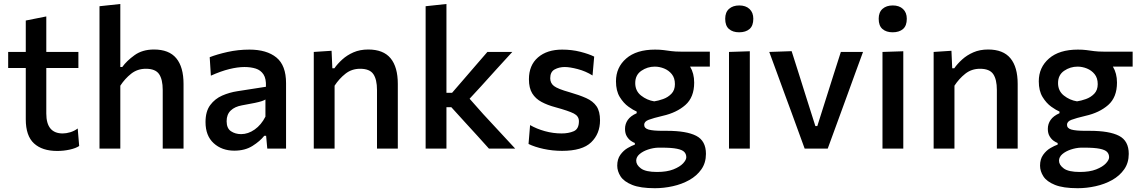

<svg xmlns="http://www.w3.org/2000/svg" viewBox="-20 -764 5862 987"><path d="M274 12Q197 12 154.8 -26.8Q112.5 -65.5 112.5 -151V-414.5H22V-497H112.5V-658.5L218 -679.5V-497H383V-414.5H218V-180.5Q218 -78 302.5 -78Q320.5 -78 341.2 -84.2Q362 -90.5 379.5 -103.5L387 -13.5Q370 -2 338.8 5Q307.5 12 274 12Z M491.5 0V-732L598.5 -743.5V-419.5H608.5Q631 -451 671.5 -480.2Q712 -509.5 771.5 -509.5Q849 -509.5 886.2 -464.5Q923.5 -419.5 923.5 -332.5V0H816.5V-301.5Q816.5 -355.5 797.8 -383Q779 -410.5 730 -410.5Q686.5 -410.5 654.2 -385Q622 -359.5 598.5 -323.5V0Z M1184.5 10.5Q1120.5 10.5 1078.5 -27.8Q1036.5 -66 1036.5 -136.5Q1036.5 -191.5 1060.8 -224Q1085 -256.5 1122.5 -272.8Q1160 -289 1199.5 -295L1347 -318Q1349 -359.5 1334.5 -381.5Q1320 -403.5 1294.5 -411.5Q1269 -419.5 1236.5 -419.5Q1202 -419.5 1158.5 -408.8Q1115 -398 1064 -375L1058 -470Q1095 -484.5 1149.5 -496.8Q1204 -509 1262.5 -509Q1351 -509 1400.8 -468.5Q1450.5 -428 1450.5 -336.5V0H1354L1348 -66H1338.5Q1317 -38.5 1278.2 -14Q1239.5 10.5 1184.5 10.5ZM1219.5 -74.5Q1255.5 -74.5 1289.2 -98.2Q1323 -122 1344.5 -164.5V-252.5Q1337.5 -248 1325.5 -244Q1313.5 -240 1290 -235Q1266.5 -230 1224 -222.5Q1187 -216 1166 -195.8Q1145 -175.5 1145 -141Q1145 -104.5 1167.2 -89.5Q1189.5 -74.5 1219.5 -74.5Z M1593 0V-497L1684.5 -503L1688.5 -413H1699Q1715 -436 1739.5 -458.2Q1764 -480.5 1797.2 -495Q1830.5 -509.5 1873 -509.5Q1950.5 -509.5 1987.8 -464.5Q2025 -419.5 2025 -332.5V0H1918V-301.5Q1918 -355.5 1899.2 -383Q1880.5 -410.5 1831.5 -410.5Q1788 -410.5 1755.8 -385Q1723.5 -359.5 1700 -323.5V0Z M2168 0V-732L2275 -743.5V-287H2304L2368 -361Q2397 -395 2426.8 -429.2Q2456.5 -463.5 2485.5 -497H2613.5Q2573 -453 2533 -409Q2493 -365 2453.5 -321L2394 -256.5L2464 -177.5Q2505 -133 2546.5 -88.5Q2588 -44 2628.5 0H2493.5Q2464 -33 2434.2 -65.8Q2404.5 -98.5 2375 -130.5L2300 -213H2275V0Z M2869.5 11.5Q2820.5 11.5 2774.5 1.5Q2728.5 -8.5 2697 -24L2705 -121Q2738.5 -101.5 2781 -89.8Q2823.5 -78 2867 -78Q2903 -78 2929.5 -89.5Q2956 -101 2956 -141Q2956 -167 2929.8 -180.5Q2903.5 -194 2836 -212.5Q2794.5 -223.5 2763.8 -240Q2733 -256.5 2716 -284Q2699 -311.5 2699 -356.5Q2699 -428.5 2745.5 -468.8Q2792 -509 2870 -509Q2919.5 -509 2963.5 -497.8Q3007.5 -486.5 3034.5 -473L3026 -376Q2991 -398 2950 -408.8Q2909 -419.5 2883.5 -419.5Q2854 -419.5 2831.2 -407Q2808.5 -394.5 2808.5 -362Q2808.5 -336.5 2827.8 -321.8Q2847 -307 2907.5 -290Q2958 -275.5 2993.2 -259.8Q3028.5 -244 3046.5 -217.8Q3064.5 -191.5 3064.5 -145.5Q3064.5 -76.5 3019 -32.5Q2973.5 11.5 2869.5 11.5Z M3346.5 203.5Q3272 203.5 3229.8 186.5Q3187.5 169.5 3170.2 142.8Q3153 116 3153 87.5Q3153 54 3169 31.8Q3185 9.5 3206.5 -3Q3228 -15.5 3243.5 -20.5V-29Q3235.5 -31.5 3223.5 -39.8Q3211.5 -48 3202.2 -63.2Q3193 -78.5 3193 -101.5Q3193 -127 3207.2 -147.5Q3221.5 -168 3253 -182V-190.5Q3236 -197.5 3210.8 -215.5Q3185.5 -233.5 3166 -265.2Q3146.5 -297 3146.5 -346Q3146.5 -417.5 3199 -463.2Q3251.5 -509 3347.5 -509Q3372.5 -509 3391.5 -506.5Q3410.5 -504 3431 -501.2Q3451.5 -498.5 3481.5 -498.5H3629V-421.5H3527.5Q3548.5 -387 3548.5 -339.5Q3548.5 -264 3503.2 -224.2Q3458 -184.5 3386.5 -168.5Q3338 -157 3314.8 -148.2Q3291.5 -139.5 3291.5 -122.5Q3291.5 -104.5 3314 -98Q3336.5 -91.5 3387.5 -91.5H3408.5Q3509 -91.5 3559 -65.8Q3609 -40 3609 27Q3609 73 3585.5 106.5Q3562 140 3523.5 161.5Q3485 183 3438.8 193.2Q3392.5 203.5 3346.5 203.5ZM3343 -243Q3364 -246 3388.8 -254.8Q3413.5 -263.5 3431.5 -282Q3449.5 -300.5 3449.5 -331.5Q3449.5 -363 3433.5 -382.8Q3417.5 -402.5 3393.8 -412Q3370 -421.5 3346 -421.5Q3308 -421.5 3276.8 -400Q3245.5 -378.5 3245.5 -337Q3245.5 -296.5 3275.5 -272.8Q3305.5 -249 3343 -243ZM3357.5 120Q3408 120 3441.5 106.8Q3475 93.5 3491.5 75.8Q3508 58 3508 44.5Q3508 28.5 3498 17.5Q3488 6.5 3460.5 0.8Q3433 -5 3381 -5H3363.5Q3337 -4 3311 4.8Q3285 13.5 3267.8 28.2Q3250.5 43 3250.5 62Q3250.5 84 3275 102Q3299.5 120 3357.5 120Z M3727.5 0V-497L3834.5 -500.5V0ZM3779.5 -598Q3747 -598 3727.5 -614.8Q3708 -631.5 3708 -667.5Q3708 -701 3727.8 -718.5Q3747.5 -736 3780.5 -736Q3813.5 -736 3833 -717.8Q3852.5 -699.5 3852.5 -667.5Q3852.5 -631.5 3833 -614.8Q3813.5 -598 3779.5 -598Z M4116.5 0Q4082 -95.5 4048 -188L4015.5 -276Q3995.5 -331 3975 -386.8Q3954.5 -442.5 3934.5 -497L4049.5 -501Q4068.5 -441.5 4087 -383.2Q4105.5 -325 4124 -265.5L4171.5 -116H4181.5L4229 -266Q4248 -326 4266.2 -383.5Q4284.5 -441 4302.5 -497H4416.5Q4396 -442 4375.8 -386Q4355.5 -330 4335.5 -275L4303 -186Q4286 -139 4269 -93Q4252 -47 4235 0Z M4516.5 0V-497L4623.5 -500.5V0ZM4568.5 -598Q4536 -598 4516.5 -614.8Q4497 -631.5 4497 -667.5Q4497 -701 4516.8 -718.5Q4536.5 -736 4569.5 -736Q4602.5 -736 4622 -717.8Q4641.5 -699.5 4641.5 -667.5Q4641.5 -631.5 4622 -614.8Q4602.5 -598 4568.5 -598Z M4779.5 0V-497L4871 -503L4875 -413H4885.5Q4901.5 -436 4926 -458.2Q4950.5 -480.5 4983.8 -495Q5017 -509.5 5059.5 -509.5Q5137 -509.5 5174.2 -464.5Q5211.5 -419.5 5211.5 -332.5V0H5104.5V-301.5Q5104.5 -355.5 5085.8 -383Q5067 -410.5 5018 -410.5Q4974.5 -410.5 4942.2 -385Q4910 -359.5 4886.5 -323.5V0Z M5520 203.5Q5445.5 203.5 5403.2 186.5Q5361 169.5 5343.8 142.8Q5326.5 116 5326.5 87.5Q5326.5 54 5342.5 31.8Q5358.5 9.5 5380 -3Q5401.5 -15.5 5417 -20.5V-29Q5409 -31.5 5397 -39.8Q5385 -48 5375.8 -63.2Q5366.5 -78.5 5366.5 -101.5Q5366.5 -127 5380.8 -147.5Q5395 -168 5426.5 -182V-190.5Q5409.5 -197.5 5384.2 -215.5Q5359 -233.5 5339.5 -265.2Q5320 -297 5320 -346Q5320 -417.5 5372.5 -463.2Q5425 -509 5521 -509Q5546 -509 5565 -506.5Q5584 -504 5604.5 -501.2Q5625 -498.5 5655 -498.5H5802.5V-421.5H5701Q5722 -387 5722 -339.5Q5722 -264 5676.8 -224.2Q5631.5 -184.5 5560 -168.5Q5511.5 -157 5488.2 -148.2Q5465 -139.5 5465 -122.5Q5465 -104.5 5487.5 -98Q5510 -91.5 5561 -91.5H5582Q5682.5 -91.5 5732.5 -65.8Q5782.5 -40 5782.5 27Q5782.5 73 5759 106.5Q5735.5 140 5697 161.5Q5658.5 183 5612.2 193.2Q5566 203.5 5520 203.5ZM5516.5 -243Q5537.5 -246 5562.2 -254.8Q5587 -263.5 5605 -282Q5623 -300.5 5623 -331.5Q5623 -363 5607 -382.8Q5591 -402.5 5567.2 -412Q5543.5 -421.5 5519.5 -421.5Q5481.5 -421.5 5450.2 -400Q5419 -378.5 5419 -337Q5419 -296.5 5449 -272.8Q5479 -249 5516.5 -243ZM5531 120Q5581.5 120 5615 106.8Q5648.5 93.5 5665 75.8Q5681.5 58 5681.5 44.5Q5681.5 28.5 5671.5 17.5Q5661.5 6.5 5634 0.8Q5606.5 -5 5554.5 -5H5537Q5510.5 -4 5484.5 4.8Q5458.5 13.5 5441.2 28.2Q5424 43 5424 62Q5424 84 5448.5 102Q5473 120 5531 120Z"/></svg>

Font: Commissioner Medium
Style: Regular
Weight: 500
Designer: Kostas Bartsokas
Foundry: Kostas Bartsokas
Version: Version 1.000; ttfautohint (v1.8.3)